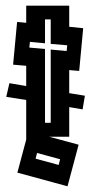

<svg xmlns="http://www.w3.org/2000/svg" viewBox="-20 -654 327 674"><path d="M217 0 41 -48 72 -164V-303L2 -314L13 -362L72 -352V-423L26 -427L40 -577L72 -574V-634H223V-560L272 -555L258 -405L223 -408V-327L278 -318L270 -270L223 -278V-174H153L256 -146ZM83 -487 138 -482V-223H158V-480L214 -475L216 -495L158 -500V-586H138V-502L85 -507ZM105 -97 186 -75 191 -95 110 -117Z"/></svg>

Font: Blaka Hollow
Style: Regular
Weight: 400
Designer: Mohamed Gaber
Foundry: Kief Type Foundry
Version: Version 1.003; ttfautohint (v1.8.4.7-5d5b)